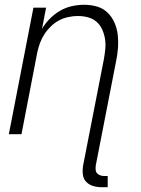

<svg xmlns="http://www.w3.org/2000/svg" viewBox="-20 -562 590 804"><path d="M407 222Q388 222 370.5 217Q353 212 341 199.5Q329 187 327 168.5Q325 150 328 131L415 -314Q419 -336 421 -358Q423 -380 419.5 -400.5Q416 -421 407.5 -439.5Q399 -458 384 -471Q369 -484 348.5 -489.5Q328 -495 306 -495Q286 -495 265.5 -490.5Q245 -486 227 -476.5Q209 -467 193 -451.5Q177 -436 165.5 -418Q154 -400 147 -380.5Q140 -361 136 -342L70 0H17L120 -530H173L156 -441Q169 -464 189 -484Q209 -504 232.5 -517.5Q256 -531 282 -536.5Q308 -542 332 -542Q361 -542 386.5 -534.5Q412 -527 430.5 -509Q449 -491 459.5 -467Q470 -443 473 -416Q476 -389 474 -361Q472 -333 466 -305L381 131Q380 140 380.5 148.5Q381 157 386 163Q391 169 399 172Q407 175 416 175H431V222Z"/></svg>

Font: Lode Dark
Style: Italic
Weight: 400
Italic angle: -11°
Monospace: yes
Designer: Belleve Invis
Foundry: Belleve Invis
Version: Version 29.2.0; ttfautohint (v1.8.3)